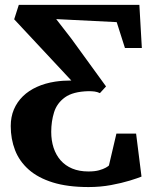

<svg xmlns="http://www.w3.org/2000/svg" viewBox="-20 -763 624 792"><path d="M345.2 8.6Q258.7 8.6 197.6 -10.5Q136.4 -29.6 98.1 -63.8Q59.7 -97.9 42 -143.8Q24.3 -189.8 24.3 -242.9Q24.3 -280.8 37.3 -311.6Q50.4 -342.3 74.5 -365.9Q98.6 -389.4 132.4 -404.6Q166.1 -419.9 207.8 -426.3Q223.4 -428.6 240.2 -429.8Q257 -430.9 274.2 -430.9L38.5 -683.4L57.6 -743H554.9L565.1 -565H495.4L461.4 -671.7L211.8 -684.2L274 -604L417.4 -406.5L392.2 -378.9Q381.3 -384 370.1 -385.5Q358.9 -386.9 345.4 -386.9Q281 -385.4 247.9 -361.4Q214.7 -337.4 203 -299.7Q191.3 -262 191.3 -218.9Q191.3 -183.6 201 -153.7Q210.7 -123.8 230 -101.7Q249.3 -79.7 278 -67.7Q306.8 -55.7 344.8 -55.7Q371 -55.7 388.6 -60.6Q406.3 -65.6 416.4 -71.4Q426.5 -77.2 429.3 -80.3L460.2 -211.9H541.4L563.7 -34.6Q548.5 -28.3 515.3 -18Q482.1 -7.8 438 0.4Q393.9 8.6 345.2 8.6Z"/></svg>

Font: Merriweather Light
Style: Regular
Weight: 300
Designer: Eben Sorkin
Foundry: Eben Sorkin
Version: Version 2.100